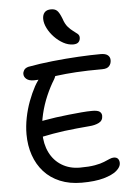

<svg xmlns="http://www.w3.org/2000/svg" viewBox="-64 -1033 753 1087"><g transform="rotate(-5 313.0 -489.5)"><path d="M356 7Q287 7 233 -15.5Q179 -38 142.5 -78.5Q106 -119 87 -174Q68 -229 68 -293Q68 -339 77.5 -387Q87 -435 103.5 -479Q120 -523 140 -560Q158 -592 179 -615Q200 -638 227 -638Q241 -638 250 -633.5Q259 -629 260 -618.5Q261 -608 251 -590Q226 -550 205 -501.5Q184 -453 171.5 -400.5Q159 -348 158 -294Q158 -230 182 -181.5Q206 -133 250.5 -106Q295 -79 353 -79Q405 -79 438.5 -85Q472 -91 492 -99.5Q512 -108 525 -113.5Q538 -119 548 -119Q565 -119 572.5 -109.5Q580 -100 580 -85Q580 -63 555.5 -42Q531 -21 481.5 -7Q432 7 356 7ZM164 -273Q143 -268 130.5 -273.5Q118 -279 112.5 -290.5Q107 -302 107 -314Q107 -331 124.5 -344.5Q142 -358 174 -363Q206 -369 242.5 -374Q279 -379 316.5 -383Q354 -387 388.5 -390Q423 -393 450 -393Q481 -393 492.5 -384Q504 -375 504 -360Q504 -333 481 -321.5Q458 -310 426 -308Q391 -305 354.5 -301.5Q318 -298 283.5 -293.5Q249 -289 218.5 -283.5Q188 -278 164 -273ZM137 -594Q109 -594 94.5 -606Q80 -618 80 -635Q80 -646 87 -657Q94 -668 112 -673Q176 -685 251.5 -693Q327 -701 399.5 -705Q472 -709 526 -709Q553 -709 566 -698.5Q579 -688 579 -670Q579 -650 567 -636.5Q555 -623 528 -623Q441 -623 378.5 -619Q316 -615 271.5 -609Q227 -603 194.5 -598.5Q162 -594 137 -594ZM376 -777Q348 -777 320.5 -792Q293 -807 270 -831Q247 -855 233 -883Q219 -911 219 -936Q219 -959 231 -972.5Q243 -986 268 -986Q289 -986 301.5 -975Q314 -964 328 -928Q338 -897 353 -880Q368 -863 382 -853Q396 -843 406 -834.5Q416 -826 416 -813Q416 -797 406.5 -787Q397 -777 376 -777Z"/></g></svg>

Font: Shantell Sans Light
Style: Regular
Weight: 400
Version: Version 1.011;[c5ecc13dd]